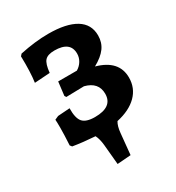

<svg xmlns="http://www.w3.org/2000/svg" viewBox="-154 -560 741 810"><g transform="rotate(-30 217.0 -155.0)"><path d="M272 -1Q261 17 258 49L248 151L182 156L173 58Q170 28 160 8Q101 4 53 -4L46 -13Q49 -64 49 -97Q49 -123 48 -137L66 -145L124 -149Q123 -101 139.5 -82Q156 -63 199 -63Q285 -63 285 -127Q285 -183 223 -199L136 -197L131 -205L139 -271H230Q247 -281 257 -297.5Q267 -314 267 -333Q267 -392 190 -392Q157 -392 143.5 -377Q130 -362 126 -320L51 -315Q58 -363 56 -441L64 -450Q139 -466 203 -466Q290 -466 336 -438Q382 -410 382 -355Q382 -321 363.5 -295.5Q345 -270 305 -248Q406 -220 406 -136Q406 -85 371 -50Q336 -15 272 -1Z"/></g></svg>

Font: Alegreya
Style: Bold
Weight: 700
Designer: Juan Pablo del Peral
Foundry: Huerta Tipografica
Version: Version 2.008; ttfautohint (v1.8)